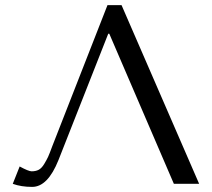

<svg xmlns="http://www.w3.org/2000/svg" viewBox="-20 -720 830 752"><path d="M456 -700 760 0H661L408 -588H404L209 -93Q167 12 106 12Q63 12 30 0L57 -68Q92 -49 104 -49Q120 -49 131.5 -55Q143 -61 153 -77.5Q163 -94 168.5 -106Q174 -118 185 -148L401 -700Z"/></svg>

Font: Tenor Sans
Style: Regular
Weight: 400
Designer: Denis Masharov
Foundry: Denis Masharov
Version: Version 1.1